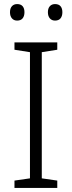

<svg xmlns="http://www.w3.org/2000/svg" viewBox="-20 -922 351 942"><path d="M261 0H51V-36L127 -47V-666L51 -678V-714H261V-678L185 -666V-47L261 -36ZM29 -862Q29 -881 38.5 -891.5Q48 -902 64 -902Q82 -902 91 -891.5Q100 -881 100 -862Q100 -843 91 -832Q82 -821 64 -821Q48 -821 38.5 -832Q29 -843 29 -862ZM215 -862Q215 -881 224.5 -891.5Q234 -902 250 -902Q268 -902 277 -891.5Q286 -881 286 -862Q286 -843 277 -832Q268 -821 250 -821Q234 -821 224.5 -832Q215 -843 215 -862Z"/></svg>

Font: Noto Sans Cham Light
Style: Regular
Weight: 300
Version: Version 2.002